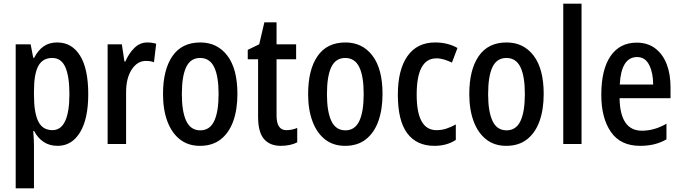

<svg xmlns="http://www.w3.org/2000/svg" viewBox="-20 -780 3691 1040"><path d="M290 -550Q369 -550 413.5 -479Q458 -408 458 -270Q458 -136 413.5 -63Q369 10 292 10Q248 10 216 -11.5Q184 -33 165 -70H160Q162 -48 163 -27Q164 -6 164 10V240H65V-540H146L160 -467H165Q187 -509 217 -529.5Q247 -550 290 -550ZM263 -466Q211 -466 187.5 -422.5Q164 -379 164 -286V-266Q164 -169 187.5 -122Q211 -75 264 -75Q310 -75 333 -124.5Q356 -174 356 -270Q356 -366 334 -416Q312 -466 263 -466Z M778 -550Q803 -550 826 -543L814 -443Q796 -450 770 -450Q724 -450 693.5 -403.5Q663 -357 663 -281V0H563V-540H640L654 -447H659Q678 -491 708 -520.5Q738 -550 778 -550Z M1266 -271Q1266 -187 1243.5 -124Q1221 -61 1176 -25.5Q1131 10 1063 10Q999 10 954.5 -25Q910 -60 886.5 -123Q863 -186 863 -271Q863 -402 914 -476Q965 -550 1065 -550Q1157 -550 1211.5 -478.5Q1266 -407 1266 -271ZM965 -270Q965 -175 989 -124.5Q1013 -74 1065 -74Q1116 -74 1140 -124Q1164 -174 1164 -271Q1164 -367 1140 -416.5Q1116 -466 1064 -466Q1012 -466 988.5 -416.5Q965 -367 965 -270Z M1531 -75Q1546 -75 1561 -78Q1576 -81 1590 -87V-9Q1573 0 1550 5Q1527 10 1501 10Q1442 10 1410 -27Q1378 -64 1378 -147V-459H1322V-510L1384 -540L1412 -659H1478V-540H1584V-459H1478V-154Q1478 -75 1531 -75Z M2052 -271Q2052 -187 2029.5 -124Q2007 -61 1962 -25.5Q1917 10 1849 10Q1785 10 1740.5 -25Q1696 -60 1672.5 -123Q1649 -186 1649 -271Q1649 -402 1700 -476Q1751 -550 1851 -550Q1943 -550 1997.5 -478.5Q2052 -407 2052 -271ZM1751 -270Q1751 -175 1775 -124.5Q1799 -74 1851 -74Q1902 -74 1926 -124Q1950 -174 1950 -271Q1950 -367 1926 -416.5Q1902 -466 1850 -466Q1798 -466 1774.5 -416.5Q1751 -367 1751 -270Z M2333 10Q2237 10 2186 -58Q2135 -126 2135 -267Q2135 -402 2187 -476Q2239 -550 2337 -550Q2373 -550 2403.5 -542Q2434 -534 2458 -520L2428 -441Q2407 -451 2386 -457.5Q2365 -464 2344 -464Q2237 -464 2237 -267Q2237 -75 2344 -75Q2373 -75 2398.5 -83.5Q2424 -92 2449 -106V-22Q2400 10 2333 10Z M2925 -271Q2925 -187 2902.5 -124Q2880 -61 2835 -25.5Q2790 10 2722 10Q2658 10 2613.5 -25Q2569 -60 2545.5 -123Q2522 -186 2522 -271Q2522 -402 2573 -476Q2624 -550 2724 -550Q2816 -550 2870.5 -478.5Q2925 -407 2925 -271ZM2624 -270Q2624 -175 2648 -124.5Q2672 -74 2724 -74Q2775 -74 2799 -124Q2823 -174 2823 -271Q2823 -367 2799 -416.5Q2775 -466 2723 -466Q2671 -466 2647.5 -416.5Q2624 -367 2624 -270Z M3130 0H3031V-760H3130Z M3429 -549Q3488 -549 3529 -518Q3570 -487 3591 -433Q3612 -379 3612 -308V-248H3336Q3339 -72 3457 -72Q3525 -72 3590 -110V-25Q3558 -7 3523.5 1.5Q3489 10 3447 10Q3341 10 3289 -65.5Q3237 -141 3237 -266Q3237 -403 3287 -476Q3337 -549 3429 -549ZM3431 -471Q3345 -471 3337 -322H3518Q3518 -385 3496.5 -428Q3475 -471 3431 -471Z"/></svg>

Font: Avrile Sans Condensed Medium
Style: Regular
Weight: 500
Width: 3
Designer: Monotype Design Team
Foundry: Monotype Imaging Inc.
Version: Version 2.001;September 10, 2019;FontCreator 11.5.0.2425 64-